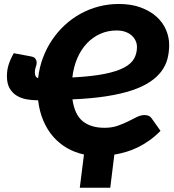

<svg xmlns="http://www.w3.org/2000/svg" viewBox="-20 -756 856 942"><path d="M552 -606.5Q509 -606.5 472 -590Q435 -573.5 406.5 -543.5Q378 -513.5 359.5 -471Q341 -428.5 335 -376Q430.5 -381 492 -393.2Q553.5 -405.5 589 -424.5Q624.5 -443.5 638.2 -469Q652 -494.5 652 -525.5Q652 -541.5 645.2 -556.2Q638.5 -571 625.8 -582.2Q613 -593.5 594.5 -600Q576 -606.5 552 -606.5ZM133 -479Q149 -476 154.5 -466.8Q160 -457.5 160 -449.5Q160 -439 155.5 -427.5Q151 -416 151 -400.5Q151 -377 167 -373Q173 -425 190.5 -472Q208 -519 235 -559.2Q262 -599.5 297.2 -632.2Q332.5 -665 374.5 -688.2Q416.5 -711.5 464 -724Q511.5 -736.5 563 -736.5Q624.5 -736.5 670.8 -719.2Q717 -702 748 -674Q779 -646 794.5 -609.8Q810 -573.5 810 -535.5Q810 -499.5 801.5 -467Q793 -434.5 772 -406.2Q751 -378 716 -354.5Q681 -331 628.5 -313.2Q576 -295.5 503.5 -284Q431 -272.5 335.5 -268.5Q346 -193.5 386 -161.2Q426 -129 493 -129Q528.5 -129 556.8 -138.8Q585 -148.5 608.2 -160.2Q631.5 -172 651.2 -181.8Q671 -191.5 689.5 -191.5Q714.5 -191.5 725 -174L767.5 -114Q741 -87 712.8 -67Q684.5 -47 655.8 -33Q627 -19 598 -10.5Q569 -2 541 2.5L521 165H371.5L392 2Q347.5 -7.5 309.2 -29.5Q271 -51.5 241.5 -85Q212 -118.5 192.8 -163.5Q173.5 -208.5 167 -264H164Q136 -264 109.2 -269Q82.5 -274 61.2 -287.2Q40 -300.5 27 -323.2Q14 -346 14 -382Q14 -395 15.5 -407.5Q17 -420 20.8 -433.5Q24.5 -447 31 -462Q37.5 -477 47.5 -495Z"/></svg>

Font: Lato ExtraBold
Style: Italic
Weight: 800
Italic angle: -7°
Designer: Lukasz Dziedzic with Adam Twardoch and Botio Nikoltchev
Foundry: tyPoland Lukasz Dziedzic
Version: Version 2.015; 2015-08-06; http://www.latofonts.com/